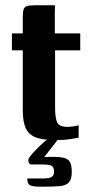

<svg xmlns="http://www.w3.org/2000/svg" viewBox="-20 -525 344 725"><path d="M188 4Q141 4 114.5 -6.5Q88 -17 77 -41.5Q66 -66 66 -109V-335H25V-399H66V-458Q66 -479 69 -489Q72 -499 81.5 -502Q91 -505 110 -505H188Q188 -502 187.5 -495.5Q187 -489 187 -479V-399H283V-335H188V-120Q188 -81 195.5 -63.5Q203 -46 235 -46Q245 -46 258.5 -48Q272 -50 277 -52V-5Q271 -4 247 0Q223 4 188 4ZM135 180Q102 180 92.5 174Q83 168 83 149Q86 149 99.5 149Q113 149 137 149Q165 149 174.5 143.5Q184 138 184 124Q184 106 175 101Q166 96 136 96H96Q94 96 90.5 92Q87 88 87 80.5Q87 73 95 64Q100 57 108.5 48Q117 39 127 29Q137 19 147 10.5Q157 2 164 -1H201L147 68Q191 66 213.5 69.5Q236 73 243.5 85.5Q251 98 251 125Q251 152 240 164Q229 176 204 178Q179 180 135 180Z"/></svg>

Font: Genos SemiBold
Style: Regular
Weight: 600
Designer: Robert E. Leuschke
Foundry: Robert E. Leuschke
Version: Version 1.010